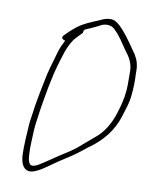

<svg xmlns="http://www.w3.org/2000/svg" viewBox="-80 -665 641 819"><g transform="rotate(10 240.0 -255.0)"><path d="M102 -304C93 -263 86 -222 79 -183C75 -147 67 -112 67 -82C65 -54 63 -23 63 2C62 39 65 72 85 88C102 100 120 94 140 84C173 67 209 36 243 16C277 -5 301 -23 335 -51H336C389 -90 432 -135 455 -212C464 -244 472 -260 476 -293C480 -329 481 -361 479 -394C480 -431 474 -450 460 -474C439 -505 416 -538 395 -563C383 -577 368 -593 352 -601C332 -610 306 -602 287 -592C254 -578 222 -566 195 -545L177 -530C172 -526 167 -521 162 -516L148 -502C136 -490 147 -483 157 -481L154 -473C142 -452 137 -435 129 -407C120 -375 109 -341 102 -304ZM128 -304C132 -324 136 -342 141 -359C155 -407 167 -455 192 -490C198 -497 203 -503 210 -510L221 -521C225 -524 227 -527 227 -532L228 -537L232 -542L260 -554C270 -559 279 -563 289 -568C315 -585 345 -580 359 -562C381 -541 397 -515 416 -487C437 -459 455 -436 453 -388C453 -357 455 -327 449 -291C443 -258 439 -244 430 -215C415 -167 389 -124 354 -97C333 -80 310 -59 292 -44C273 -28 258 -19 238 -6C206 14 168 42 136 61C124 67 114 72 103 66H102V65C93 55 92 41 91 27C88 -7 92 -47 93 -85C95 -116 102 -151 106 -185C113 -223 119 -265 128 -304ZM196 -545H195ZM355 -97H354Z"/></g></svg>

Font: Stray Cat
Style: LtCnObl
Weight: 300
Version: Version 1.0